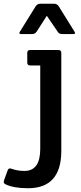

<svg xmlns="http://www.w3.org/2000/svg" viewBox="-120 -761 429 1021"><path d="M206 -480V41Q206 240 29 240Q-47 240 -91 219Q-100 214 -100 208.5Q-100 203 -99 199L-79 144Q-74 131 -60 136Q-27 148 10 148Q94 148 94 31V-413H40Q25 -413 25 -428V-480Q25 -495 40 -495H191Q206 -495 206 -480ZM52 -580H-7Q-17 -580 -17 -584Q-17 -588 -14 -593L70 -728Q79 -741 93 -741H169Q183 -741 192 -728L276 -593Q279 -588 279 -584Q279 -580 269 -580H210Q194 -580 187 -592L129 -677L75 -593Q66 -580 52 -580Z"/></svg>

Font: Crete Round
Style: Regular
Weight: 400
Designer: Veronika Burian
Foundry: TypeTogether
Version: Version 1.001